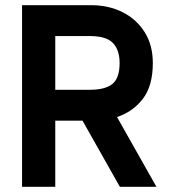

<svg xmlns="http://www.w3.org/2000/svg" viewBox="-20 -720 661 740"><path d="M65 -700H331Q398 -700 451.5 -673.5Q505 -647 537 -597Q569 -547 569 -477Q569 -389 530.5 -339Q492 -289 431 -269L583 0H442L298 -255H193V0H65ZM331 -581H193V-374H331Q389 -375 415 -398Q441 -421 441 -477Q441 -526 416.5 -553Q392 -580 331 -581Z"/></svg>

Font: Haskoy Bold
Style: Regular
Weight: 700
Designer: Ertekin Erdin
Foundry: Ertekin Erdin
Version: Version 1.500; ttfautohint (v1.8.3)